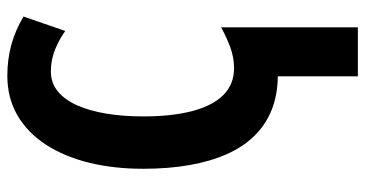

<svg xmlns="http://www.w3.org/2000/svg" viewBox="-255 -509 991 521"><g transform="rotate(-90 240.5 -248.5)"><path d="M295.9 -724.1Q339.4 -724.1 378.9 -713.4Q418.5 -702.6 456.1 -680.2L417 -566.9Q393.1 -584 365.5 -595Q337.9 -606 307.1 -606Q276.4 -606 253.4 -587.4Q230.5 -568.8 215.3 -534.9Q200.2 -501 192.6 -455.1Q185.1 -409.2 185.1 -355Q185.1 -277.8 199.5 -222.7Q213.9 -167.5 242.9 -138.2Q272 -108.9 315.9 -108.9Q344.7 -108.9 372.1 -118.9Q399.4 -128.9 426.8 -144V227.1H293.9V9.8Q243.2 9.3 202.9 -6.8Q162.6 -22.9 132.6 -53.5Q102.5 -84 82.8 -128.4Q63 -172.9 53 -230Q43 -287.1 43 -356Q43 -435.5 59.6 -502.7Q76.2 -569.8 108.6 -619.6Q141.1 -669.4 188.2 -696.8Q235.4 -724.1 295.9 -724.1Z"/></g></svg>

Font: Open Sans Condensed
Style: Regular
Weight: 400
Width: 3
Designer: Monotype Design Team
Foundry: Monotype Imaging Inc.
Version: Version 3.000